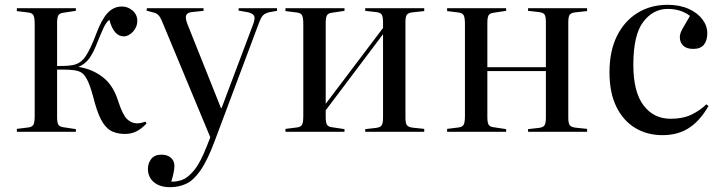

<svg xmlns="http://www.w3.org/2000/svg" viewBox="-20 -547 2996 797"><path d="M498 9Q473 9 450 0.5Q427 -8 408 -36Q389 -64 373 -122Q358 -181 345.5 -208.5Q333 -236 319 -245Q305 -254 283 -256Q267 -258 249 -258Q231 -258 217 -258V-62Q217 -39 222 -30Q227 -21 242 -19L295 -11V0H50V-12L98 -18Q114 -20 119 -30Q124 -40 124 -66V-447Q124 -473 119 -483Q114 -493 98 -495L50 -501V-513H295V-502L242 -494Q227 -492 222 -483Q217 -474 217 -451V-273Q236 -273 251 -273.5Q266 -274 283 -277Q315 -283 335.5 -313.5Q356 -344 380 -408Q402 -467 427 -493.5Q452 -520 486 -520Q511 -520 530.5 -503Q550 -486 550 -460Q550 -435 532 -415.5Q514 -396 494 -396Q452 -396 434 -465Q421 -455 410 -431.5Q399 -408 385 -373Q369 -331 352 -306.5Q335 -282 307 -270V-269Q364 -260 407 -226.5Q450 -193 470 -129Q489 -70 507.5 -52.5Q526 -35 549 -35Q558 -35 564.5 -36.5Q571 -38 584 -42L588 -34Q567 -12 546 -1.5Q525 9 498 9Z M686 230Q643 230 618.5 209Q594 188 594 154Q594 130 608 112.5Q622 95 650 95Q675 95 689.5 108Q704 121 704 141Q704 151 701.5 166Q699 181 691 207Q713 208 736.5 199.5Q760 191 786 159.5Q812 128 838 61L853 23L660 -441Q648 -472 640 -481.5Q632 -491 621 -494L588 -503L590 -513H825V-502L777 -497Q758 -495 753 -484Q748 -473 758 -447L897 -99H900L1030 -444Q1041 -472 1034 -482.5Q1027 -493 1005 -497L970 -503L971 -513H1130V-502L1097 -496Q1081 -492 1072 -483.5Q1063 -475 1052 -444L871 39Q841 119 812.5 160Q784 201 753.5 215.5Q723 230 686 230Z M1165 0V-12L1213 -18Q1229 -20 1234 -30Q1239 -40 1239 -66V-447Q1239 -473 1234 -483Q1229 -493 1213 -495L1165 -501V-513H1410V-502L1357 -494Q1342 -492 1337 -483Q1332 -474 1332 -451V-116L1570 -431V-455Q1570 -478 1564.5 -486.5Q1559 -495 1540 -497L1496 -502V-513H1741V-501L1694 -496Q1675 -494 1669 -486Q1663 -478 1663 -455V-58Q1663 -36 1669 -27.5Q1675 -19 1694 -17L1741 -12V0H1496V-11L1540 -16Q1559 -18 1564.5 -27Q1570 -36 1570 -58V-405L1332 -89V-62Q1332 -39 1337 -30Q1342 -21 1357 -19L1410 -11V0Z M1836 0V-12L1884 -18Q1900 -20 1905 -30Q1910 -40 1910 -66V-447Q1910 -473 1905 -483Q1900 -493 1884 -495L1836 -501V-513H2081V-502L2028 -494Q2013 -492 2008 -483Q2003 -474 2003 -451V-268H2246V-455Q2246 -478 2240.5 -486.5Q2235 -495 2216 -497L2172 -502V-513H2417V-501L2370 -496Q2351 -494 2345 -486Q2339 -478 2339 -455V-58Q2339 -36 2345 -27.5Q2351 -19 2370 -17L2417 -12V0H2172V-11L2216 -16Q2235 -18 2240.5 -27Q2246 -36 2246 -58V-252H2003V-62Q2003 -39 2008 -30Q2013 -21 2028 -19L2081 -11V0Z M2730 14Q2666 14 2616.5 -16Q2567 -46 2538.5 -104Q2510 -162 2510 -247Q2510 -335 2541 -397.5Q2572 -460 2626.5 -493.5Q2681 -527 2751 -527Q2801 -527 2838 -510.5Q2875 -494 2895.5 -467Q2916 -440 2916 -409Q2916 -379 2902 -361.5Q2888 -344 2858 -344Q2830 -344 2816 -357.5Q2802 -371 2802 -393Q2802 -408 2813 -427.5Q2824 -447 2844 -481Q2806 -510 2752 -510Q2691 -510 2650 -456Q2609 -402 2609 -278Q2609 -166 2651 -110Q2693 -54 2764 -54Q2815 -54 2851 -71.5Q2887 -89 2912 -114L2921 -107Q2887 -47 2841 -16.5Q2795 14 2730 14Z"/></svg>

Font: Display Regular
Style: Regular
Weight: 400
Designer: Latin by Veronika Burian and Jose Scaglione. Greek by Irene Vlachou. Cyrillic by Vera Evstafieva.
Foundry: TypeTogether
Version: Version 3.002